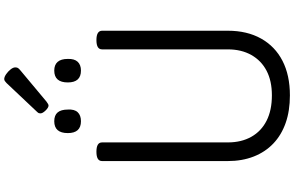

<svg xmlns="http://www.w3.org/2000/svg" viewBox="-261 -1108 1388 906"><g transform="rotate(-90 433.0 -655.0)"><path d="M436 19Q363 19 306 -1Q249 -21 209 -59Q169 -97 147.5 -151.5Q126 -206 126 -274V-867Q126 -881 137 -887.5Q148 -894 170 -894Q192 -894 203 -887.5Q214 -881 214 -867V-274Q214 -210 240.5 -163Q267 -116 316.5 -91Q366 -66 436 -66Q504 -66 552 -91Q600 -116 626.5 -163Q653 -210 653 -274V-867Q653 -881 664 -887.5Q675 -894 697 -894Q741 -894 741 -867V-274Q741 -183 704 -117Q667 -51 599 -16Q531 19 436 19ZM314 -967Q286 -967 272 -982.5Q258 -998 258 -1029Q258 -1061 272 -1077Q286 -1093 314 -1093Q342 -1093 355.5 -1077Q369 -1061 369 -1029Q371 -998 356.5 -982.5Q342 -967 314 -967ZM553 -967Q525 -967 511 -982.5Q497 -998 497 -1029Q497 -1061 511 -1077Q525 -1093 553 -1093Q580 -1093 594 -1077Q608 -1061 608 -1029Q609 -998 594.5 -982.5Q580 -967 553 -967ZM388 -1120Q378 -1120 364.5 -1134Q351 -1148 351 -1158Q351 -1162 352 -1165.5Q353 -1169 359 -1175L494 -1318Q499 -1323 503.5 -1326Q508 -1329 513 -1329Q523 -1329 536 -1320Q549 -1311 558.5 -1299Q568 -1287 568 -1277Q568 -1270 565.5 -1265Q563 -1260 553 -1252L407 -1130Q401 -1126 396.5 -1123Q392 -1120 388 -1120Z"/></g></svg>

Font: Playwrite HR Lijeva
Style: Regular
Weight: 400
Designer: Veronika Burian, José Scaglione
Foundry: TypeTogether
Version: Version 1.002